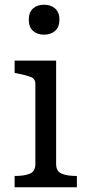

<svg xmlns="http://www.w3.org/2000/svg" viewBox="-20 -794 375 814"><path d="M167 -647Q138 -647 120 -663Q102 -679 102 -711Q102 -742 120 -758Q138 -774 167 -774Q195 -774 213.5 -758Q232 -742 232 -711Q232 -679 213.5 -663Q195 -647 167 -647ZM218 -537V-99Q218 -68 241 -58Q264 -48 303 -48H306V0H42V-48H45Q84 -48 107 -58Q130 -68 130 -99V-438Q130 -460 111 -467.5Q92 -475 52 -483L42 -485V-537Z"/></svg>

Font: Roboto Serif
Style: Regular
Weight: 400
Designer: Greg Gazdowicz
Foundry: Commercial Type
Version: Version 1.008